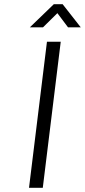

<svg xmlns="http://www.w3.org/2000/svg" viewBox="-20 -900 407 920"><path d="M185 0H119L205 -700H271ZM123 -769 238 -880H280L367 -769H306L255 -837L186 -769Z"/></svg>

Font: Kulim Park Light
Style: Italic
Weight: 300
Italic angle: -8°
Designer: Noponies / Dale Sattler
Foundry: Noponies
Version: Version 1.000; ttfautohint (v1.8.3)